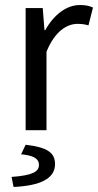

<svg xmlns="http://www.w3.org/2000/svg" viewBox="-20 -518 390 764"><path d="M82 0H165V-312C198 -394 247 -423 288 -423C307 -423 318 -421 332 -417L350 -488C335 -495 320 -498 298 -498C244 -498 194 -459 160 -398H157L150 -486H82ZM34 226C140 221 199 193 199 135C199 90 169 68 82 58L64 96C110 100 135 112 135 138C135 165 110 180 26 186Z"/></svg>

Font: DAIFUKU Sans
Style: Regular
Weight: 400
Designer: Original font ‘Source Han Sans JP’ : Paul D. Hunt
Foundry: Daifuku
Version: Version 1.000